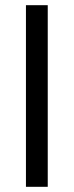

<svg xmlns="http://www.w3.org/2000/svg" viewBox="-20 -720 284 740"><path d="M80 0V-700H164V0Z"/></svg>

Font: Space Grotesk Light
Style: Regular
Weight: 400
Version: Version 2.000